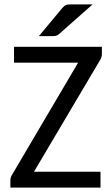

<svg xmlns="http://www.w3.org/2000/svg" viewBox="-20 -855 508 875"><path d="M27.3 0ZM444.3 -641.6V-608.9Q444.3 -593.3 435.1 -579.6L134.8 -72.3H438V0H27.3V-34.7Q27.3 -42 29.8 -48.3Q32.2 -54.7 36.1 -60.5L335.9 -569.3H43.9V-641.6ZM401.9 -835 249 -699.7Q241.7 -693.4 235.1 -691.9Q228.5 -690.4 218.8 -690.4H157.2L264.6 -819.3Q269 -824.2 272.9 -827.4Q276.9 -830.6 281.5 -832.3Q286.1 -834 291.7 -834.5Q297.4 -835 305.2 -835Z"/></svg>

Font: Carlito
Style: Regular
Weight: 400
Designer: Lukasz Dziedzic
Foundry: tyPoland Lukasz Dziedzic
Version: Version 1.104